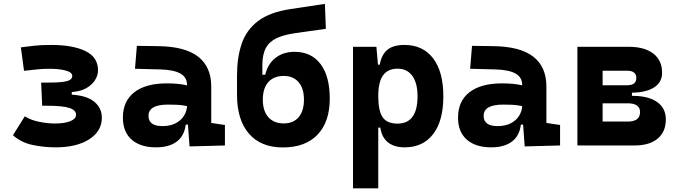

<svg xmlns="http://www.w3.org/2000/svg" viewBox="-20 -763 3556 1007"><path d="M271.5 9.8Q209.5 9.8 150.1 -2.9Q90.8 -15.6 47.9 -53.7L109.9 -152.8Q144.5 -131.8 188.5 -123.5Q232.4 -115.2 267.6 -115.2Q319.3 -115.2 349.1 -127.7Q378.9 -140.1 378.9 -161.1Q378.9 -185.1 344 -196.8Q309.1 -208.5 221.7 -208.5H201.2L195.8 -329.6H223.1Q282.2 -329.6 311 -333.7Q339.8 -337.9 349.4 -345.7Q358.9 -353.5 358.9 -364.7Q358.9 -383.8 324.7 -393.1Q290.5 -402.3 238.3 -402.3Q204.1 -402.3 176.8 -399.2Q149.4 -396 106 -391.6L89.4 -514.6Q127.4 -519.5 161.4 -523.4Q195.3 -527.3 249 -527.3Q361.3 -527.3 427.7 -495.4Q494.1 -463.4 494.1 -394Q494.1 -368.2 478.5 -343Q462.9 -317.9 432.4 -300.5Q401.9 -283.2 356.4 -280.3V-266.6Q435.5 -261.7 474.9 -229Q514.2 -196.3 514.2 -145.5Q514.2 -75.2 448.2 -32.7Q382.3 9.8 271.5 9.8Z M974.1 4.9 965.8 -109.4H954.1Q946.8 -49.8 906.5 -20Q866.2 9.8 798.8 9.8Q716.3 9.8 670.4 -30.8Q624.5 -71.3 624.5 -146Q624.5 -232.9 684.6 -279.3Q744.6 -325.7 855 -325.7Q887.2 -325.7 912.4 -323.2Q937.5 -320.8 960.9 -315.4V-316.9Q960.9 -358.4 925.5 -377.7Q890.1 -397 820.3 -398.9L688 -402.3L697.8 -522.5L810.5 -521Q951.2 -519 1019.5 -465.6Q1087.9 -412.1 1087.9 -309.6V-118.2L1159.7 -107.4V0ZM960.9 -206.5Q932.6 -212.4 909.7 -213.4Q886.7 -214.4 861.3 -214.4Q758.8 -214.4 758.8 -155.8Q758.8 -101.6 831.5 -101.6Q873.5 -101.6 902.1 -116.9Q930.7 -132.3 945.3 -156.5Q960 -180.7 960.9 -206.5Z M1463.9 10.3Q1347.7 10.3 1285.4 -62.3Q1223.1 -134.8 1223.1 -265.6V-368.2Q1223.1 -460.4 1247.3 -532.7Q1271.5 -605 1332.8 -652.1Q1394 -699.2 1505.9 -715.8L1684.1 -742.7L1689 -611.8L1532.7 -589.8Q1471.7 -581.5 1432.6 -563.7Q1393.6 -545.9 1374.8 -512Q1356 -478 1356 -420.9V-371.1H1371.1Q1384.8 -428.7 1425.5 -460Q1466.3 -491.2 1524.9 -491.2Q1612.8 -491.2 1661.1 -427.2Q1709.5 -363.3 1709.5 -245.6Q1709.5 -123.5 1645.3 -56.6Q1581.1 10.3 1463.9 10.3ZM1467.8 -115.7Q1518.6 -115.7 1546.4 -148.4Q1574.2 -181.2 1574.2 -240.2Q1574.2 -299.3 1546.1 -332Q1518.1 -364.7 1467.8 -364.7Q1416 -364.7 1387.2 -332.3Q1358.4 -299.8 1358.4 -240.2Q1358.4 -181.2 1387.5 -148.4Q1416.5 -115.7 1467.8 -115.7Z M1831.5 224.6V-517.6H1954.1L1962.4 -423.8H1971.7Q1981 -476.1 2011.5 -501.7Q2042 -527.3 2101.1 -527.3Q2198.2 -527.3 2251.7 -457Q2305.2 -386.7 2305.2 -258.3Q2305.2 -128.9 2251.7 -59.6Q2198.2 9.8 2102.1 9.8Q2047.9 9.8 2015.1 -16.1Q1982.4 -42 1974.6 -93.8H1963.9V224.6ZM1963.9 -258.3Q1963.9 -183.1 1986.3 -148.9Q2008.8 -114.7 2064.9 -114.7Q2169.9 -114.7 2169.9 -258.3Q2169.9 -327.1 2142.6 -365Q2115.2 -402.8 2064.9 -402.8Q2014.6 -402.8 1989.3 -368.2Q1963.9 -333.5 1963.9 -258.3Z M2731.9 4.9 2723.6 -109.4H2711.9Q2704.6 -49.8 2664.3 -20Q2624 9.8 2556.6 9.8Q2474.1 9.8 2428.2 -30.8Q2382.3 -71.3 2382.3 -146Q2382.3 -232.9 2442.4 -279.3Q2502.4 -325.7 2612.8 -325.7Q2645 -325.7 2670.2 -323.2Q2695.3 -320.8 2718.8 -315.4V-316.9Q2718.8 -358.4 2683.3 -377.7Q2647.9 -397 2578.1 -398.9L2445.8 -402.3L2455.6 -522.5L2568.4 -521Q2709 -519 2777.3 -465.6Q2845.7 -412.1 2845.7 -309.6V-118.2L2917.5 -107.4V0ZM2718.8 -206.5Q2690.4 -212.4 2667.5 -213.4Q2644.5 -214.4 2619.1 -214.4Q2516.6 -214.4 2516.6 -155.8Q2516.6 -101.6 2589.4 -101.6Q2631.3 -101.6 2659.9 -116.9Q2688.5 -132.3 2703.1 -156.5Q2717.8 -180.7 2718.8 -206.5Z M3008.3 0V-517.6H3277.3Q3360.8 -517.6 3406.7 -481.9Q3452.6 -446.3 3452.6 -380.9Q3452.6 -332 3411.1 -304.9Q3369.6 -277.8 3294.4 -276.9V-260.3H3296.9Q3380.4 -260.3 3426.3 -228Q3472.2 -195.8 3472.2 -136.7Q3472.2 -71.8 3429.2 -35.9Q3386.2 0 3307.6 0ZM3140.6 -125.5H3272.9Q3336.9 -125.5 3336.9 -175.3Q3336.9 -221.2 3271.5 -221.2H3140.6ZM3140.6 -315.9H3269.5Q3317.4 -315.9 3317.4 -354Q3317.4 -392.1 3268.6 -392.1H3140.6Z"/></svg>

Font: Cascadia Code NF
Style: Bold
Weight: 700
Monospace: yes
Designer: Aaron Bell
Foundry: Saja Typeworks
Version: Version 2404.023; ttfautohint (v1.8.4)